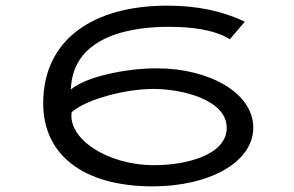

<svg xmlns="http://www.w3.org/2000/svg" viewBox="-20 -650 1040 680"><path d="M521 10C719 10 877 -74 877 -198C877 -321 721 -408 535 -408C429 -408 287 -380 231 -333C237 -534 469 -555 577 -555C655 -555 738 -546 794 -511L847 -573C769 -611 677 -630 573 -630C307 -630 133 -508 133 -284C133 -103 273 10 521 10ZM527 -65C355 -65 219 -162 234 -253C288 -300 427 -335 523 -335C625 -335 783 -297 783 -197C783 -102 641 -65 527 -65Z"/></svg>

Font: Inconsolata UltraExpanded
Style: Regular
Weight: 400
Width: 9
Monospace: yes
Designer: Raph Levien, Cyreal, Brenton Simpson
Foundry: Raph Levien, Cyreal, Google
Version: Version 3.100